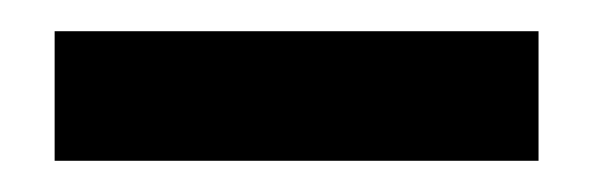

<svg xmlns="http://www.w3.org/2000/svg" viewBox="-20 -283 380 123"><path d="M325 -180H15V-263H325Z"/></svg>

Font: Puffins on Iceburgs(2)
Style: on-Iceburgs-Bold
Weight: 700
Version: Version 1.0